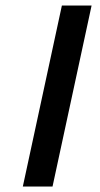

<svg xmlns="http://www.w3.org/2000/svg" viewBox="-20 -678 365 698"><path d="M63 0 205 -658H313L171 0Z"/></svg>

Font: Ysabeau SemiBold
Style: Italic
Weight: 600
Italic angle: -12°
Designer: Christian Thalmann (Catharsis Fonts)
Version: Version 2.002